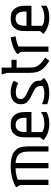

<svg xmlns="http://www.w3.org/2000/svg" viewBox="839 -1449 620 2338"><g transform="rotate(-90 1149.0 -280.0)"><path d="M37 -394Q92 -427 159 -443.5Q226 -460 299 -460Q317 -460 350 -457Q383 -454 419.5 -443Q456 -432 483 -406Q521 -370 528.5 -324.5Q536 -279 536 -238V0H473V-203Q473 -228 472 -257.5Q471 -287 464 -314.5Q457 -342 438 -361Q420 -380 389 -390Q358 -400 333 -400V0H269V-400Q234 -400 197.5 -393.5Q161 -387 129 -373V0H65V-345Z M710 -207V-76Q733 -60 760 -55Q787 -50 810 -50Q853 -50 887.5 -59.5Q922 -69 954 -91V-24Q924 -6 888.5 2Q853 10 812 10Q748 10 699.5 -8Q651 -26 611 -61L646 -102V-265Q646 -284 646.5 -310Q647 -336 655 -364Q663 -392 684 -416Q711 -446 742.5 -453Q774 -460 799 -460Q825 -460 856.5 -453Q888 -446 914 -416Q935 -392 943.5 -364Q952 -336 953 -310Q954 -284 954 -265V-207ZM884 -267Q884 -289 882 -317Q880 -345 866 -366Q860 -376 844 -388Q828 -400 797 -400Q767 -400 750.5 -388Q734 -376 727 -366Q714 -345 712 -317Q710 -289 710 -267Z M1308 -368Q1280 -382 1253.5 -390Q1227 -398 1193 -398Q1160 -398 1136.5 -385Q1113 -372 1113 -337Q1113 -310 1131 -294.5Q1149 -279 1175 -266L1241 -234Q1285 -213 1310 -185.5Q1335 -158 1335 -118V-95L1369 -54Q1326 -14 1278 -2Q1230 10 1186 10Q1143 10 1108 2.5Q1073 -5 1049 -15V-79Q1077 -67 1107.5 -58.5Q1138 -50 1184 -50Q1211 -50 1234.5 -56Q1258 -62 1271 -72V-92Q1271 -122 1258.5 -141.5Q1246 -161 1208 -180L1131 -218Q1098 -235 1073.5 -261Q1049 -287 1049 -337Q1049 -393 1087.5 -426.5Q1126 -460 1193 -460Q1236 -460 1271.5 -450Q1307 -440 1334 -424Z M1495 -570V-450H1590V-388H1495V-259Q1495 -231 1496.5 -196Q1498 -161 1517 -129Q1531 -106 1560.5 -81Q1590 -56 1616 -40L1578 10Q1549 -6 1519.5 -30Q1490 -54 1471 -80Q1444 -118 1437.5 -156.5Q1431 -195 1431 -233V-507L1411 -570Z M1687 -333 1658 -378Q1702 -415 1755.5 -433.5Q1809 -452 1864 -460L1875 -400Q1827 -393 1798 -383.5Q1769 -374 1751 -364V0H1687Z M2004 -207V-76Q2027 -60 2054 -55Q2081 -50 2104 -50Q2147 -50 2181.5 -59.5Q2216 -69 2248 -91V-24Q2218 -6 2182.5 2Q2147 10 2106 10Q2042 10 1993.5 -8Q1945 -26 1905 -61L1940 -102V-265Q1940 -284 1940.5 -310Q1941 -336 1949 -364Q1957 -392 1978 -416Q2005 -446 2036.5 -453Q2068 -460 2093 -460Q2119 -460 2150.5 -453Q2182 -446 2208 -416Q2229 -392 2237.5 -364Q2246 -336 2247 -310Q2248 -284 2248 -265V-207ZM2178 -267Q2178 -289 2176 -317Q2174 -345 2160 -366Q2154 -376 2138 -388Q2122 -400 2091 -400Q2061 -400 2044.5 -388Q2028 -376 2021 -366Q2008 -345 2006 -317Q2004 -289 2004 -267Z"/></g></svg>

Font: Aubrey
Style: Regular
Weight: 400
Designer: Gayaneh Bagdasaryan
Foundry: Cyreal.org
Version: Version 1.102; ttfautohint (v1.8.3)